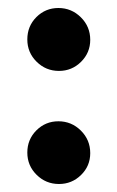

<svg xmlns="http://www.w3.org/2000/svg" viewBox="-20 -438 293 480"><path d="M127.4 -260.7Q94.7 -260.7 71.5 -283.7Q48.3 -306.6 48.3 -339.4Q48.3 -372.6 71 -395.3Q93.8 -418 126 -418Q158.7 -418 182.1 -394.8Q205.6 -371.6 205.6 -338.4Q205.6 -306.2 182.6 -283.4Q159.7 -260.7 127.4 -260.7ZM127.4 22Q94.7 22 71.5 -1Q48.3 -23.9 48.3 -56.6Q48.3 -89.4 71 -112.1Q93.8 -134.8 126 -134.8Q158.7 -134.8 182.1 -111.6Q205.6 -88.4 205.6 -55.2Q205.6 -22.9 182.6 -0.5Q159.7 22 127.4 22Z"/></svg>

Font: Elstob 18pt
Style: Bold
Weight: 700
Designer: Peter S. Baker
Version: Version 1.015